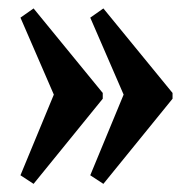

<svg xmlns="http://www.w3.org/2000/svg" viewBox="-20 -442 457 458"><path d="M226.6 -3.4 195.3 -23.9 274.9 -216.3 195.3 -399.9 226.6 -421.9 391.6 -220.2V-206.5ZM60.1 -3.4 28.8 -23.9 108.4 -216.3 28.8 -399.9 60.1 -421.9 225.1 -220.2V-206.5Z"/></svg>

Font: Elstob Grade
Style: Regular
Weight: 400
Designer: Peter S. Baker
Version: Version 1.015